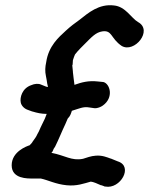

<svg xmlns="http://www.w3.org/2000/svg" viewBox="-20 -650 574 740"><path d="M60 -255C62 -244 72 -232 86 -227L105 -220H106C122 -215 140 -211 160 -211L153 -193C146 -177 140 -168 130 -144L123 -131C122 -129 120 -124 117 -120L105 -103L104 -101C103 -99 98 -94 94 -90C84 -87 25 -66 25 -13C25 40 87 38 106 38H137C165 44 195 60 237 64C276 68 304 57 330 50C340 51 356 58 369 64H371L382 68L383 69H386C444 80 495 -9 434 -28C426 -31 412 -37 407 -39H406C392 -44 374 -52 349 -50C331 -49 313 -42 300 -38C256 -29 231 -51 178 -61C182 -64 184 -69 186 -74V-75C186 -76 191 -82 192 -84C207 -114 218 -143 232 -172L241 -193C251 -203 253 -211 257 -223C284 -231 301 -240 323 -236C330 -235 335 -234 344 -233C356 -232 369 -238 376 -243C420 -274 404 -328 378 -334H377L357 -336C321 -340 295 -333 267 -323C265 -342 262 -358 261 -372V-374L259 -394C258 -401 260 -400 260 -401V-402L261 -418C263 -425 268 -438 269 -440L278 -451C284 -457 294 -469 306 -480C334 -508 349 -525 374 -529C413 -535 406 -502 449 -473C498 -444 571 -533 512 -565C486 -580 464 -625 419 -629C361 -636 320 -600 287 -574C270 -562 250 -547 233 -531C207 -507 167 -473 158 -410C154 -392 153 -375 157 -357L160 -341C161 -331 163 -323 165 -315C163 -315 162 -315 158 -316L138 -324C128 -329 112 -327 101 -322C65 -310 56 -274 60 -255Z"/></svg>

Font: Stray Cat
Style: ExBlkCnObl
Weight: 1000
Version: Version 1.0